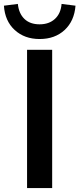

<svg xmlns="http://www.w3.org/2000/svg" viewBox="-61 -959 405 979"><path d="M77 0V-705H205V0ZM141 -760Q64 -760 14 -806Q-36 -852 -41 -930L30 -939Q35 -890 63.5 -862.5Q92 -835 141 -835Q189 -835 219 -862.5Q249 -890 253 -939L324 -930Q318 -852 268.5 -806Q219 -760 141 -760Z"/></svg>

Font: Nunito Sans 12pt ExtraLight 12pt
Style: Bold
Weight: 700
Version: Version 3.101;gftools[0.9.27]